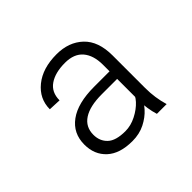

<svg xmlns="http://www.w3.org/2000/svg" viewBox="-99 -849 639 639"><g transform="rotate(-45 220.5 -529.5)"><path d="M310.5 -586.4Q310.5 -630.9 289.3 -655.8Q268.1 -680.7 225.6 -680.7Q179.2 -680.7 151.9 -661.9Q124.5 -643.1 124.5 -605L80.6 -606.9Q80.6 -656.2 120.4 -688.5Q160.2 -720.7 225.6 -720.7Q283.2 -720.7 319.1 -686.8Q355 -652.8 355 -585.9V-432.6Q355 -408.7 358.2 -387.2Q361.3 -365.7 367.7 -344.2H321.8Q316.4 -361.3 313.5 -380.9Q310.5 -400.4 310.5 -420.4ZM323.2 -520H238.3Q182.1 -520 152.6 -500.7Q123 -481.4 123 -444.3Q123 -414.6 142.6 -396Q162.1 -377.4 207 -377.4Q232.9 -377.4 258.3 -390.4Q283.7 -403.3 300.3 -421.4Q316.9 -439.5 316.9 -456.5L327.1 -421.9Q320.3 -402.8 303 -383.3Q285.6 -363.8 259.5 -350.6Q233.4 -337.4 200.2 -337.4Q141.1 -337.4 109.9 -366.2Q78.6 -395 78.6 -442.4Q78.6 -495.6 119.6 -525.6Q160.6 -555.7 237.8 -555.7H322.8Z"/></g></svg>

Font: Heebo ExtraLight
Style: Regular
Weight: 250
Designer: Oded Ezer
Foundry: Ezer Type House
Version: Version 3.100